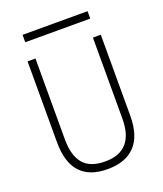

<svg xmlns="http://www.w3.org/2000/svg" viewBox="-153 -939 892 1049"><g transform="rotate(-20 293.0 -414.5)"><path d="M291 9.8Q80.1 9.8 80.1 -222.7V-693.4H126V-222.7Q126 -128.9 166 -81.5Q206.1 -34.2 293 -34.2Q460 -34.2 460 -222.7V-693.4H505.9V-222.7Q505.9 -106.4 451.2 -48.3Q396.5 9.8 291 9.8ZM104 -795.9V-838.9H481.9V-795.9Z"/></g></svg>

Font: Cascadia Mono ExtraLight
Style: Regular
Weight: 200
Monospace: yes
Designer: Aaron Bell
Foundry: Saja Typeworks
Version: Version 2404.023; ttfautohint (v1.8.4)